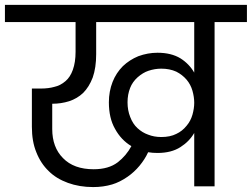

<svg xmlns="http://www.w3.org/2000/svg" viewBox="-47 -760 1027 783"><path d="M610.8 -201.2Q647 -201.2 671.9 -213.9Q696.3 -225.1 713.9 -247.1Q730.5 -266.6 737.8 -292Q745.1 -317.9 745.1 -340.8Q745.1 -364.3 737.8 -390.1Q730.5 -415.5 713.9 -435.1Q696.8 -455.1 671.9 -467.8Q645 -480 610.8 -480Q584 -480 558.1 -471.2Q536.1 -463.9 514.2 -444.8Q493.2 -425.8 483.9 -401.9Q473.1 -375 473.1 -342.8Q473.1 -310.1 483.9 -283.2Q494.6 -254.9 513.2 -237.8Q533.2 -219.2 557.1 -210.9Q581.5 -201.2 610.8 -201.2ZM-26.9 -669.9V-740.2H960V-669.9H828.1V0H745.1V-217.8Q725.1 -183.1 689 -160.2Q651.9 -136.2 595.2 -136.2Q575.2 -136.2 557.1 -139.2Q543.9 -110.4 522 -84Q500.5 -58.1 473.1 -39.1Q441.4 -17.1 410.2 -7.8Q374 2.9 333 2.9Q276.9 2.9 230 -14.2Q182.1 -31.7 151.9 -62Q119.1 -93.3 101.1 -139.2Q83 -183.1 83 -243.2V-398.9H119.1Q150.9 -398.9 174.8 -405.8Q199.2 -411.1 220.2 -429.2Q239.3 -445.3 250 -475.1Q261.2 -506.3 261.2 -548.8V-669.9ZM166 -233.9Q166 -159.2 210 -115.2Q253.9 -69.8 335 -69.8Q396 -69.8 433.1 -98.1Q467.8 -125 488.8 -164.1Q446.8 -189 421.9 -234.9Q397 -278.3 397 -342.8Q397 -387.2 412.1 -425.8Q426.8 -462.9 454.1 -490.2Q481.4 -516.1 517.1 -530.8Q555.7 -544.9 595.2 -544.9Q651.4 -544.9 689 -522Q724.6 -499.5 745.1 -463.9V-669.9H345.2V-539.1Q345.2 -483.9 331.1 -443.8Q316.4 -405.3 292 -380.9Q267.6 -357.9 234.9 -347.2Q202.1 -336.9 166 -336.9Z"/></svg>

Font: PoppinsZ
Style: Regular
Weight: 400
Designer: Ninad Kale (Devanagari), Jonny Pinhorn (Latin)
Foundry: Indian Type Foundry
Version: Version 3.002;FEAKit 1.0